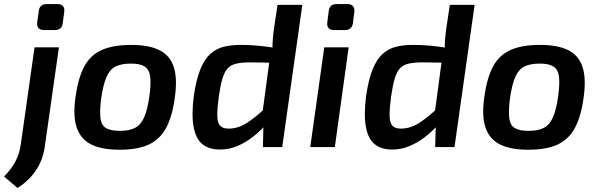

<svg xmlns="http://www.w3.org/2000/svg" viewBox="-70 -724 2944 945"><path d="M220 -491 151 -6Q146 37 128 76.5Q110 116 81 147.5Q52 179 16 201L-50 145Q-14 108 5.5 71.5Q25 35 32 -11L100 -491ZM212 -704Q232 -704 240.5 -693.5Q249 -683 246 -665L239 -610Q235 -576 199 -576H148Q109 -576 113 -615L121 -670Q125 -704 161 -704Z M576 -503Q663 -503 715 -477Q767 -451 785.5 -393.5Q804 -336 790 -240Q777 -147 746 -91.5Q715 -36 660 -11.5Q605 13 518 13Q431 13 379 -13Q327 -39 307.5 -96.5Q288 -154 302 -249Q315 -342 345.5 -398Q376 -454 432 -478.5Q488 -503 576 -503ZM575 -411Q528 -411 499.5 -397Q471 -383 454.5 -346Q438 -309 428 -240Q420 -177 424.5 -142Q429 -107 452 -93.5Q475 -80 520 -80Q566 -80 594.5 -94.5Q623 -109 639.5 -146.5Q656 -184 665 -249Q674 -314 669 -348.5Q664 -383 641.5 -397Q619 -411 575 -411Z M1113 -503Q1174 -503 1237.5 -495Q1301 -487 1345 -473L1324 -414Q1274 -415 1234.5 -416Q1195 -417 1162 -417Q1121 -417 1094 -411Q1067 -405 1051 -388Q1035 -371 1025 -338Q1015 -305 1007 -250Q999 -190 999.5 -155Q1000 -120 1013 -105.5Q1026 -91 1055 -91Q1102 -91 1146 -119.5Q1190 -148 1246 -201L1269 -147Q1252 -125 1226.5 -97.5Q1201 -70 1167.5 -45Q1134 -20 1095 -4Q1056 12 1012 12Q959 12 926.5 -14Q894 -40 883 -99Q872 -158 884 -253Q896 -333 916 -382.5Q936 -432 964.5 -458Q993 -484 1030 -493.5Q1067 -503 1113 -503ZM1418 -700 1319 0H1224L1227 -117L1216 -125L1262 -468L1271 -484Q1271 -510 1273 -534.5Q1275 -559 1279 -587L1296 -700Z M1646 -491 1578 0H1457L1526 -491ZM1639 -704Q1659 -704 1667.5 -693.5Q1676 -683 1674 -665L1667 -610Q1662 -576 1627 -576H1575Q1536 -576 1541 -615L1548 -670Q1552 -704 1587 -704Z M1961 -503Q2022 -503 2085.5 -495Q2149 -487 2193 -473L2172 -414Q2122 -415 2082.5 -416Q2043 -417 2010 -417Q1969 -417 1942 -411Q1915 -405 1899 -388Q1883 -371 1873 -338Q1863 -305 1855 -250Q1847 -190 1847.5 -155Q1848 -120 1861 -105.5Q1874 -91 1903 -91Q1950 -91 1994 -119.5Q2038 -148 2094 -201L2117 -147Q2100 -125 2074.5 -97.5Q2049 -70 2015.5 -45Q1982 -20 1943 -4Q1904 12 1860 12Q1807 12 1774.5 -14Q1742 -40 1731 -99Q1720 -158 1732 -253Q1744 -333 1764 -382.5Q1784 -432 1812.5 -458Q1841 -484 1878 -493.5Q1915 -503 1961 -503ZM2266 -700 2167 0H2072L2075 -117L2064 -125L2110 -468L2119 -484Q2119 -510 2121 -534.5Q2123 -559 2127 -587L2144 -700Z M2588 -503Q2675 -503 2727 -477Q2779 -451 2797.5 -393.5Q2816 -336 2802 -240Q2789 -147 2758 -91.5Q2727 -36 2672 -11.5Q2617 13 2530 13Q2443 13 2391 -13Q2339 -39 2319.5 -96.5Q2300 -154 2314 -249Q2327 -342 2357.5 -398Q2388 -454 2444 -478.5Q2500 -503 2588 -503ZM2587 -411Q2540 -411 2511.5 -397Q2483 -383 2466.5 -346Q2450 -309 2440 -240Q2432 -177 2436.5 -142Q2441 -107 2464 -93.5Q2487 -80 2532 -80Q2578 -80 2606.5 -94.5Q2635 -109 2651.5 -146.5Q2668 -184 2677 -249Q2686 -314 2681 -348.5Q2676 -383 2653.5 -397Q2631 -411 2587 -411Z"/></svg>

Font: Exo 2 SemiBold
Style: Italic
Weight: 600
Italic angle: -8°
Designer: Natanael Gama
Foundry: Natanael Gama
Version: Version 2.010